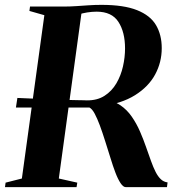

<svg xmlns="http://www.w3.org/2000/svg" viewBox="-40 -770 739 790"><path d="M-19.5 0 -17 -18.5 50 -35.5 142.5 -707.5 81 -725 83.5 -743H220Q248.5 -743 273.8 -744.8Q299 -746.5 324.2 -748.2Q349.5 -750 377.5 -750Q469.5 -750 524 -728.2Q578.5 -706.5 602 -666.5Q625.5 -626.5 625.5 -572Q625.5 -514 598.5 -463.8Q571.5 -413.5 515.8 -378.5Q460 -343.5 373 -332L391 -356.5Q428 -355.5 455.2 -337Q482.5 -318.5 502.2 -290Q522 -261.5 536.2 -228.5Q550.5 -195.5 561 -165Q572 -134 581.2 -108Q590.5 -82 600.2 -62.8Q610 -43.5 621.8 -32.5Q633.5 -21.5 649.5 -19.5L647 0H477.5Q467 0 456 -16.5Q445 -33 434.8 -60Q424.5 -87 415 -118.5Q403.5 -155 392.5 -190Q381.5 -225 370.8 -254Q360 -283 349.5 -302.5Q339 -322 328 -327.5Q319.5 -327.5 307.2 -327.5Q295 -327.5 274.8 -327.5Q254.5 -327.5 222.2 -327.5Q190 -327.5 141.8 -327.5Q93.5 -327.5 25.5 -327.5L31.5 -367Q88.5 -364.5 130.8 -362.8Q173 -361 202.8 -360Q232.5 -359 252.2 -358.5Q272 -358 284.5 -357.8Q297 -357.5 304.2 -357.5Q311.5 -357.5 317 -357Q360 -356.5 390 -375.8Q420 -395 438.8 -427Q457.5 -459 466 -496.8Q474.5 -534.5 474.5 -570.5Q474.5 -638 447.2 -680Q420 -722 357.5 -722Q348.5 -722 338.5 -721.2Q328.5 -720.5 318.5 -718.8Q308.5 -717 299.5 -715Q290.5 -713 283.5 -710.5L297 -729L202 -35.5L278 -18.5L275 0Z"/></svg>

Font: Merriweather 144pt
Style: Bold Italic
Weight: 700
Italic angle: -7.8°
Version: Version 2.101